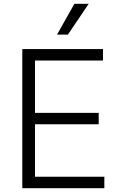

<svg xmlns="http://www.w3.org/2000/svg" viewBox="-20 -984 633 1004"><path d="M96.6 0V-727.3H518.5V-667.6H163V-393.8H496.1V-334.2H163V-59.7H525.6V0ZM278.1 -802.9 369 -964.1H443.9L334.9 -802.9Z"/></svg>

Font: Inter Light BETA
Style: Regular
Weight: 300
Designer: Rasmus Andersson
Foundry: rsms
Version: Version 3.011;git-f93a4a705